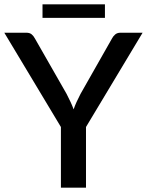

<svg xmlns="http://www.w3.org/2000/svg" viewBox="-23 -872 683 892"><path d="M376.5 -282 639.5 -720H536.5C526.5 -720 518.3 -717.2 512 -711.8C505.7 -706.2 500.8 -700.2 497.5 -693.5L351 -435.5C344.3 -422.5 338.3 -410.2 333 -398.8C327.7 -387.2 323 -375.7 319 -364C315 -375.3 310.2 -386.8 304.7 -398.5C299.2 -410.2 293.2 -422.5 286.5 -435.5L139 -693.5C135 -701.2 130 -707.5 124 -712.5C118 -717.5 109.8 -720 99.5 -720H-3L260 -282V0H376.5ZM174.5 -852V-789H464.5V-852Z"/></svg>

Font: Lato Semibold
Style: Regular
Weight: 600
Designer: Lukasz Dziedzic
Foundry: tyPoland Lukasz Dziedzic
Version: Version 2.006; 2014-01-15